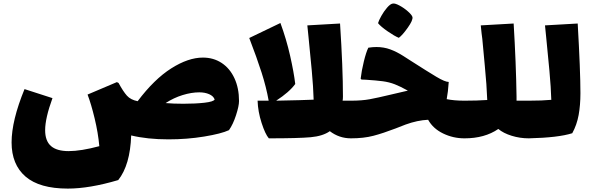

<svg xmlns="http://www.w3.org/2000/svg" viewBox="-20 -777 3475 1127"><path d="M1383 -184Q1383 -155 1365.5 -101Q1348 -47 1324 -13Q1279 8 1178.5 24.5Q1078 41 969 41Q845 41 750 18Q744 192 674 280Q505 330 378 330Q212 330 130 259.5Q48 189 48 59Q48 -69 124 -254L288 -201Q245 -83 245 -13Q245 50 279 80Q313 110 383 110Q455 110 563 81Q556 3 535.5 -82Q515 -167 494 -222L666 -295L676 -290Q703 -240 725 -215.5Q747 -191 788 -183Q885 -312 985 -375.5Q1085 -439 1171 -439Q1233 -439 1281 -407.5Q1329 -376 1356 -318Q1383 -260 1383 -184ZM1056 -168Q1127 -168 1180 -174Q1233 -180 1240 -193Q1233 -213 1208 -224Q1183 -235 1150 -235Q1104 -235 1052 -219Q1000 -203 952 -172Q997 -168 1056 -168Z M2072 -76Q2072 -19 2065 8Q2058 35 2040 35Q1971 35 1916 -7Q1875 22 1803.5 28.5Q1732 35 1558 35Q1537 11 1515.5 -55.5Q1494 -122 1492 -186H1557Q1543 -265 1515.5 -351Q1488 -437 1443 -554L1626 -642Q1661 -547 1683 -449.5Q1705 -352 1713 -284Q1678 -236 1601 -186Q1762 -189 1821 -192Q1819 -265 1810 -363Q1801 -461 1791 -559L1784 -628L1976 -639Q1993 -378 1993 -210Q1993 -195 1991 -186H2040Q2059 -186 2065.5 -159Q2072 -132 2072 -76Z M2739 -76Q2739 -19 2731.5 8Q2724 35 2706 35Q2640 35 2581 6.5Q2522 -22 2493 -74Q2430 -71 2361 -46Q2329 -34 2302 -23Q2229 5 2172 20Q2115 35 2040 35Q2022 35 2015 8Q2008 -19 2008 -76Q2008 -132 2014.5 -159Q2021 -186 2040 -186Q2104 -186 2150 -194.5Q2196 -203 2271 -221L2301 -228L2374 -245Q2329 -270 2298 -282Q2265 -295 2227 -300Q2189 -305 2128 -309L2102 -310L2097 -315Q2102 -360 2115.5 -415.5Q2129 -471 2142 -497Q2167 -501 2189 -501Q2233 -501 2271 -487Q2309 -473 2348 -448L2390 -421Q2490 -357 2541 -326.5Q2592 -296 2614 -296Q2610 -236 2602 -195Q2646 -186 2706 -186Q2725 -186 2732 -159Q2739 -132 2739 -76ZM2199 -641Q2203 -656 2218 -683Q2233 -710 2252 -732Q2271 -754 2285 -756Q2298 -759 2325 -744.5Q2352 -730 2375 -709.5Q2398 -689 2401 -677Q2405 -659 2373.5 -614.5Q2342 -570 2321 -555Q2296 -565 2255.5 -593Q2215 -621 2199 -641Z M3116 -76Q3116 -19 3109 8Q3102 35 3084 35Q3032 35 2983.5 20Q2935 5 2905 -20Q2825 35 2707 35Q2689 35 2682 8Q2675 -19 2675 -76Q2675 -132 2681.5 -159Q2688 -186 2707 -186Q2780 -186 2840 -190Q2837 -276 2825.5 -393.5Q2814 -511 2811 -549Q2807 -575 2802 -628L2995 -639Q3009 -408 3012 -210V-186H3084Q3103 -186 3109.5 -159Q3116 -132 3116 -76Z M3387 -230Q3387 -160 3376.5 -102Q3366 -44 3339 5Q3257 31 3084 35Q3066 35 3059 8Q3052 -19 3052 -76Q3052 -132 3058.5 -159Q3065 -186 3084 -186Q3163 -186 3216 -191Q3214 -263 3205 -361.5Q3196 -460 3186 -558L3179 -628L3371 -639Q3387 -360 3387 -230Z"/></svg>

Font: Lalezar
Style: Regular
Weight: 400
Designer: Borna Izadpanah
Foundry: Borna Izadpanah
Version: Version 1.003;November 28, 2018;FontCreator 11.5.0.2421 64-b